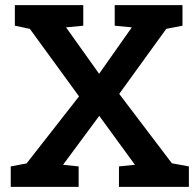

<svg xmlns="http://www.w3.org/2000/svg" viewBox="-20 -731 759 751"><path d="M22 0V-80.1L84 -91.8L289.1 -354L96.7 -618.2L38.1 -630.4V-710.9H305.7V-630.4L238.3 -624L367.7 -442.4L495.6 -624L428.7 -630.4V-710.9H693.8V-630.4L630.4 -618.2L446.3 -363.8L652.3 -92.3L718.8 -80.1V0H445.3V-80.1L507.8 -86.4L368.2 -277.8L226.6 -86.4L287.6 -80.1V0Z"/></svg>

Font: Roboto Slab SemiBold
Style: Regular
Weight: 600
Designer: Google
Version: Version 2.001; ttfautohint (v1.8.3)